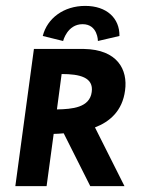

<svg xmlns="http://www.w3.org/2000/svg" viewBox="-20 -631 486 651"><path d="M95 -465 32 0H138L162 -177C172 -177 183 -178 196 -179L286 0H402L302 -199C352 -218 395 -255 404 -324C414 -395 378 -463 265 -465ZM173 -260 189 -380C250 -380 298 -369 291 -319C284 -266 225 -261 173 -260ZM194 -492C194 -492 208 -549 260 -549C312 -549 312 -492 312 -492L385 -509C386 -569 342 -611 269 -611C196 -611 140 -569 125 -509Z"/></svg>

Font: Hussar Tani
Style: Kurs
Weight: 700
Foundry: Cannot Into Space Fonts
Version: Version 0.92